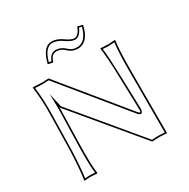

<svg xmlns="http://www.w3.org/2000/svg" viewBox="-184 -1000 1149 1170"><g transform="rotate(-30 390.0 -415.5)"><path d="M101.1 -444.8Q104 -553.2 90.8 -645L92.8 -647.9Q94.2 -647.9 158.2 -645Q158.2 -645 202.1 -647L564.9 -203.1Q583 -180.7 585.9 -192.9Q586.9 -198.7 586.9 -208L580.1 -444.8Q576.7 -577.6 566.9 -645L568.8 -647.9Q570.3 -647.9 620.1 -645L668.9 -647.9L670.9 -645Q661.1 -578.1 661.1 -444.8V2.9Q627.4 0 612.8 0Q602.1 0 587.9 1Q570.8 2 557.1 2L175.8 -455.1Q173.3 -459 172.4 -463.4Q172.4 -453.6 171.9 -439L166 -200.2Q162.6 -66.9 171.9 0L169.9 2.9Q168.5 2.9 121.1 0L81.1 2.9L80.1 0Q90.8 -71.8 96.2 -200.2ZM462.9 -779.8Q492.7 -781.7 512.2 -834L547.9 -825.2Q526.4 -726.1 464.4 -715.3Q457.5 -714.4 451.2 -713.9Q412.6 -713.9 386.2 -737.8Q383.8 -740.2 381.8 -742.2Q356 -765.6 326.2 -766.1Q292 -766.1 278.8 -724.1Q277.8 -720.2 276.9 -716.8L241.2 -724.1Q267.6 -832 329.1 -833Q369.1 -832.5 408.2 -803.2Q440.4 -780.3 462.9 -779.8ZM110.8 -444.8 106 -199.7Q101.1 -78.6 91.3 -8.3Q106.9 -9.8 121.1 -9.8Q139.6 -9.8 160.6 -7.8Q152.8 -74.7 155.8 -200.2L162.1 -439.5Q162.6 -454.6 162.6 -462.9L160.6 -561L182.1 -465.3Q183.1 -462.9 183.6 -461.4L561.5 -7.8Q572.3 -7.8 586.4 -9.3Q602.1 -10.3 612.8 -9.8Q628.9 -9.8 650.9 -7.8V-444.8Q650.9 -570.8 659.7 -637.2Q636.2 -635.3 620.1 -634.8Q601.6 -634.8 578.1 -637.2Q586.4 -570.3 589.8 -445.3L597.2 -208.5Q596.7 -179.7 582 -177.7Q570.3 -179.7 557.1 -196.8L197.3 -636.7Q163.1 -635.3 158.2 -634.8Q131.3 -634.8 102.1 -637.2Q113.3 -547.4 110.8 -444.8ZM462.9 -770Q436 -771 401.9 -794.9Q364.3 -822.8 329.1 -823.2Q277.3 -821.3 253.4 -731.9L270 -728.5Q286.6 -774.9 326.2 -775.9Q360.8 -774.9 388.7 -749.5Q411.1 -728 433.1 -725.1Q441.9 -724.1 451.2 -724.1Q511.7 -726.1 536.1 -817.9L518.1 -822.3Q496.1 -771 462.9 -770Z"/></g></svg>

Font: Linux Biolinum Outline O
Style: Bold
Weight: 700
Designer: Philipp H. Poll
Foundry: Philipp H. Poll
Version: Version 0.9.2